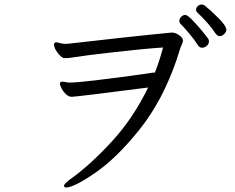

<svg xmlns="http://www.w3.org/2000/svg" viewBox="-20 -819 1040 849"><path d="M853 -763Q847 -769 847 -776Q847 -785 854.5 -792Q862 -799 872 -799Q880 -799 887 -793Q910 -775 945.5 -739.5Q981 -704 981 -687Q981 -678 970 -667Q960 -659 952 -659Q942 -659 933 -671Q922 -689 898.5 -716Q875 -743 853 -763ZM874 -608Q862 -608 856 -618Q841 -642 817.5 -670Q794 -698 777 -715Q773 -719 773 -726Q773 -736 781 -744.5Q789 -753 799 -753Q809 -753 831.5 -729.5Q854 -706 874.5 -681Q895 -656 901 -647Q904 -643 904 -636Q904 -625 894.5 -616.5Q885 -608 874 -608ZM701 -609Q622 -604 485.5 -588.5Q349 -573 294 -564Q284 -562 271 -562Q263 -562 259 -563Q247 -569 233 -588Q219 -607 219 -622Q219 -625 221 -629Q224 -632 228 -632Q232 -632 240.5 -629.5Q249 -627 256 -626L270 -625L285 -626Q368 -636 516 -652Q664 -668 739 -675H741Q755 -675 772 -663.5Q789 -652 789 -640Q789 -632 785 -625Q779 -614 769 -580L761 -555Q699 -374 597.5 -247Q496 -120 401.5 -55Q307 10 272 10Q265 10 264 6L263 3Q263 -2 270 -9Q277 -16 282.5 -20Q288 -24 290 -26Q375 -86 471.5 -190Q568 -294 635 -432Q316 -391 297 -391Q284 -391 272 -402Q260 -413 252.5 -427.5Q245 -442 245 -449Q245 -458 255 -458Q260 -458 268 -456.5Q276 -455 281 -454H292Q345 -454 625 -493Q635 -494 644 -496Q653 -498 661 -498H665Q686 -552 701 -609Z"/></svg>

Font: Iansui
Style: Regular
Weight: 400
Designer: But Ko / Fontworks Inc.
Foundry: zi-hi.com / Fontworks Inc.
Version: Version 1.002